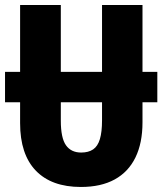

<svg xmlns="http://www.w3.org/2000/svg" viewBox="-20 -734 646 764"><path d="M0 -327V-448H606V-327ZM547 -247Q547 -165 519 -107.5Q491 -50 436.5 -20Q382 10 302 10Q185 10 122.5 -55Q60 -120 60 -244V-714H222V-254Q222 -185 242.5 -156Q263 -127 303 -127Q332 -127 350.5 -139.5Q369 -152 377.5 -180.5Q386 -209 386 -255V-714H547Z"/></svg>

Font: Noto Sans Display Condensed ExtraBold
Style: Regular
Weight: 800
Width: 3
Designer: Monotype Design Team
Foundry: Monotype Imaging Inc.
Version: Version 2.003